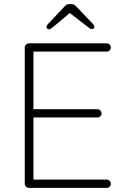

<svg xmlns="http://www.w3.org/2000/svg" viewBox="-20 -910 607 930"><path d="M517 -20Q517 -11 511 -5.5Q505 0 497 0H120Q112 0 106 -6Q100 -12 100 -20V-680Q100 -688 106 -694Q112 -700 120 -700H497Q505 -700 511 -694Q517 -688 517 -680Q517 -671 511 -665.5Q505 -660 497 -660H142V-381H452Q460 -381 466 -375Q472 -369 472 -361Q472 -352 466 -346.5Q460 -341 452 -341H142V-40H497Q505 -40 511 -34Q517 -28 517 -20ZM437 -781Q437 -776 433.5 -772.5Q430 -769 425 -769Q418 -769 406 -779L318 -847L236 -778Q224 -768 217 -768Q212 -768 208.5 -771.5Q205 -775 205 -780Q205 -786 211 -792L292 -878Q299 -885 303.5 -887.5Q308 -890 316 -890H326Q334 -890 338.5 -887.5Q343 -885 350 -878L431 -793Q437 -787 437 -781Z"/></svg>

Font: Quicksand Light
Style: Regular
Weight: 300
Designer: Andrew Paglinawan
Foundry: Andrew Paglinawan
Version: Version 3.000